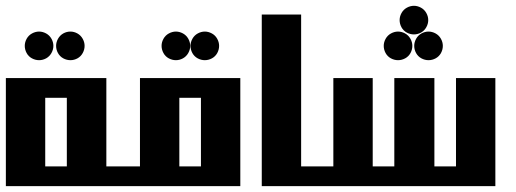

<svg xmlns="http://www.w3.org/2000/svg" viewBox="-20 -635 1759 655"><path d="M0 -368.7H342.8V0H0ZM134.3 -301.3V-67.4H208V-301.3ZM113.3 -527.3Q125.5 -527.3 137.2 -521Q148.9 -514.6 155.5 -502.9Q162.1 -491.2 162.1 -478.5Q162.1 -465.8 155.5 -454.1Q148.9 -442.4 137.5 -436Q126 -429.7 113.3 -429.7Q100.6 -429.7 88.9 -436Q77.1 -442.4 70.8 -454.1Q64.5 -465.8 64.5 -478.5Q64.5 -491.2 71 -502.9Q77.6 -514.6 89.4 -521Q101.1 -527.3 113.3 -527.3ZM220.2 -527.3Q232.4 -527.3 243.9 -521Q255.4 -514.6 262 -502.9Q268.6 -491.2 268.6 -478.5Q268.6 -465.8 262.2 -454.1Q255.9 -442.4 244.4 -436Q232.9 -429.7 220.2 -429.7Q207.5 -429.7 195.8 -436Q184.1 -442.4 177.7 -454.1Q171.4 -465.8 171.4 -478.5Q171.4 -491.2 178 -502.9Q184.6 -514.6 196 -521Q207.5 -527.3 220.2 -527.3Z M580.1 -527.3Q592.3 -527.3 604 -521Q615.7 -514.6 622.3 -502.9Q628.9 -491.2 628.9 -478.5Q628.9 -465.8 622.3 -454.1Q615.7 -442.4 604.2 -436Q592.8 -429.7 580.1 -429.7Q567.4 -429.7 555.7 -436Q543.9 -442.4 537.6 -454.1Q531.2 -465.8 531.2 -478.5Q531.2 -491.2 537.8 -502.9Q544.4 -514.6 556.2 -521Q567.9 -527.3 580.1 -527.3ZM678.7 -527.3Q690.9 -527.3 702.6 -521Q714.4 -514.6 720.9 -502.9Q727.5 -491.2 727.5 -478.5Q727.5 -465.8 721.2 -454.1Q714.8 -442.4 703.1 -436Q691.4 -429.7 678.7 -429.7Q666 -429.7 654.3 -436Q642.6 -442.4 636.2 -454.1Q629.9 -465.8 629.9 -478.5Q629.9 -491.2 636.5 -502.9Q643.1 -514.6 654.8 -521Q666.5 -527.3 678.7 -527.3ZM457.5 -67.4V-368.7H799.8V0H315.9V-67.4ZM591.8 -301.3V-67.4H665.5V-301.3Z M873 -585.4H1007.3V0H873Z M1117.2 -67.4V-368.7H1251.5V-67.4H1325.2V-368.7H1461.9V-67.4H1535.6V-368.7H1669.9V0H980.5V-67.4ZM1337.9 -527.3Q1350.1 -527.3 1361.8 -521Q1373.5 -514.6 1380.1 -502.9Q1386.7 -491.2 1386.7 -478.5Q1386.7 -465.8 1380.4 -454.1Q1374 -442.4 1362.3 -436Q1350.6 -429.7 1337.9 -429.7Q1325.2 -429.7 1313.5 -436Q1301.8 -442.4 1295.4 -454.1Q1289.1 -465.8 1289.1 -478.5Q1289.1 -491.2 1295.7 -502.9Q1302.2 -514.6 1314 -521Q1325.7 -527.3 1337.9 -527.3ZM1441.9 -527.3Q1454.1 -527.3 1465.8 -521Q1477.5 -514.6 1484.1 -502.9Q1490.7 -491.2 1490.7 -478.5Q1490.7 -465.8 1484.4 -454.1Q1478 -442.4 1466.3 -436Q1454.6 -429.7 1441.9 -429.7Q1429.2 -429.7 1417.5 -436Q1405.8 -442.4 1399.4 -454.1Q1393.1 -465.8 1393.1 -478.5Q1393.1 -491.2 1399.7 -502.9Q1406.2 -514.6 1418 -521Q1429.7 -527.3 1441.9 -527.3ZM1392.1 -615.2Q1404.3 -615.2 1416 -608.9Q1427.7 -602.5 1434.3 -590.8Q1440.9 -579.1 1440.9 -566.4Q1440.9 -553.7 1434.3 -542Q1427.7 -530.3 1416.3 -523.9Q1404.8 -517.6 1392.1 -517.6Q1379.4 -517.6 1367.7 -523.9Q1356 -530.3 1349.6 -542Q1343.3 -553.7 1343.3 -566.4Q1343.3 -579.1 1349.9 -590.8Q1356.4 -602.5 1368.2 -608.9Q1379.9 -615.2 1392.1 -615.2Z"/></svg>

Font: Aqlam Corner
Style: Regular
Weight: 400
Designer: Developer/ Husham Jawad
Version: Version 1.00;December 29, 2020;FontCreator 13.0.0.2683 32-bi